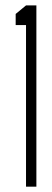

<svg xmlns="http://www.w3.org/2000/svg" viewBox="-20 -704 196 724"><path d="M39.1 -609.4V-651.4L78.1 -683.6H117.2V0H78.1V-609.4Z"/></svg>

Font: Post No Bills Colombo Light
Style: Regular
Weight: 300
Designer: Kosala Senevirathne, Siva Puranthara, Lasantha Premarathna, Tharique Azeez
Foundry: Mooniak
Version: Version 1.220 ; ttfautohint (v1.6)